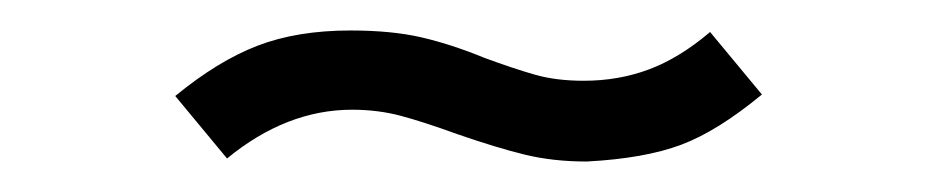

<svg xmlns="http://www.w3.org/2000/svg" viewBox="-20 -356 613 126"><path d="M210 -336Q237 -336 256.5 -331.5Q276 -327 298 -318Q317 -311 331 -307Q345 -303 363 -303Q386 -303 406 -310.5Q426 -318 446 -335L480 -294Q451 -270 427 -261Q403 -252 365 -250Q343 -250 324.5 -254.5Q306 -259 280 -268Q258 -276 243 -280Q228 -284 211 -284Q168 -284 129 -252L95 -293Q123 -316 149 -326Q175 -336 210 -336Z"/></svg>

Font: Bellota
Style: Regular
Weight: 400
Designer: Kemie Guaida
Foundry: Kemie Guaida
Version: Version 4.001